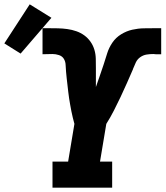

<svg xmlns="http://www.w3.org/2000/svg" viewBox="-124 -865 763 885"><path d="M118 0V-120H190L219 -294Q215 -308 211.5 -323Q208 -338 205 -352.5Q202 -367 199.5 -382Q197 -397 194.5 -412Q192 -427 190.5 -442.5Q189 -458 187 -473Q185 -488 183.5 -503.5Q182 -519 180.5 -534Q179 -549 178.5 -565Q178 -581 170.5 -593.5Q163 -606 148 -611Q133 -616 118 -616Q106 -616 94.5 -615.5Q83 -615 72 -615V-735Q79 -735 85.5 -735Q92 -735 99 -735Q121 -735 143 -734.5Q165 -734 186.5 -731Q208 -728 228 -721Q248 -714 264.5 -702Q281 -690 293 -673Q305 -656 311 -636Q317 -616 317.5 -594.5Q318 -573 318 -551Q318 -529 318 -507.5Q318 -486 318 -464Q327 -490 336 -515.5Q345 -541 353.5 -567Q362 -593 370 -619Q378 -645 394 -668.5Q410 -692 434.5 -707Q459 -722 485.5 -728Q512 -734 538.5 -734.5Q565 -735 591 -735Q598 -735 605 -735Q612 -735 619 -735V-615Q613 -615 607 -615Q601 -615 595 -615H594Q591 -615 588 -615.5Q585 -616 583 -616Q567 -616 551.5 -613.5Q536 -611 522.5 -601.5Q509 -592 502 -577Q495 -562 489 -547V-546Q475 -514 461 -482Q447 -450 432 -418.5Q417 -387 401 -355.5Q385 -324 366 -294L337 -120H393V0ZM-29 -618 -104 -665 13 -845 113 -783Z"/></svg>

Font: Iosevka Etoile Heavy Oblique
Style: Regular
Weight: 900
Italic angle: -9°
Designer: Belleve Invis
Foundry: Belleve Invis
Version: Version 15.5.2; ttfautohint (v1.8.4)